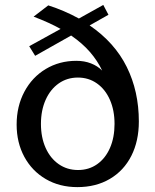

<svg xmlns="http://www.w3.org/2000/svg" viewBox="-20 -756 636 786"><path d="M296.6 10Q223.9 10 167.5 -22.9Q111.1 -55.8 79.6 -114Q48.1 -172.2 48.1 -246Q48.1 -321 79.8 -380.5Q111.5 -440 167.2 -473.5Q223 -507 292.6 -507Q325.6 -507 352.4 -496.5Q379.2 -486.1 398.4 -467Q378.8 -508 348 -543.4Q317.2 -578.9 271.2 -610.6L123.9 -527.5L99.6 -566.8L228.1 -637.6Q182.4 -663.2 117.6 -687.9L177.6 -734Q242.8 -713.2 303 -680.2L402.8 -735.8L424 -695.5L346.9 -652Q449.6 -581.8 499 -481.8Q548.4 -381.9 548.4 -258.8Q548.4 -178.9 517.7 -118.1Q486.9 -57.3 429.9 -23.7Q372.9 10 296.6 10ZM448.9 -248.8Q448.9 -304.3 430 -347.3Q411.2 -390.2 377 -414.4Q342.9 -438.5 298.9 -438.5Q254.6 -438.5 220.3 -414.4Q186 -390.2 166.8 -347.2Q147.6 -304.1 147.6 -248.8Q147.6 -193.4 166.8 -150.6Q186 -107.8 220.5 -83.9Q254.9 -60 299.5 -60Q343.8 -60 377.7 -83.8Q411.5 -107.6 430.2 -150.3Q448.9 -193.1 448.9 -248.8Z"/></svg>

Font: Public Sans VF
Style: Regular
Weight: 400
Designer: Pablo Impallari, Rodrigo Fuenzalida (Modified by Dan O. Williams and USWDS)
Version: Version 1.003